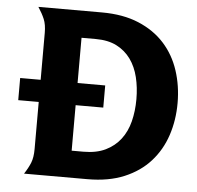

<svg xmlns="http://www.w3.org/2000/svg" viewBox="-51 -752 822 803"><g transform="rotate(5 360.0 -350.0)"><path d="M28 -397H114V-594Q114 -629 104.5 -651.5Q95 -674 78 -700H345Q434 -700 499.5 -672.5Q565 -645 608 -597.5Q651 -550 672 -486Q693 -422 693 -350Q693 -278 672 -214.5Q651 -151 608 -103Q565 -55 499.5 -27.5Q434 0 345 0H79Q96 -26 105 -48.5Q114 -71 114 -106V-304H28ZM319 -113Q373 -113 411 -131.5Q449 -150 473.5 -182Q498 -214 509 -257.5Q520 -301 520 -351Q520 -400 509.5 -443Q499 -486 476 -518Q453 -550 417 -568.5Q381 -587 329 -587H269V-397H385V-304H269V-113Z"/></g></svg>

Font: LT Museum
Style: Bold
Weight: 700
Designer: Daniel Lyons
Foundry: LyonsType
Version: Version 1.010